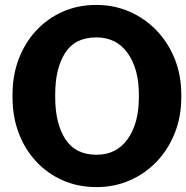

<svg xmlns="http://www.w3.org/2000/svg" viewBox="-20 -741 748 771"><path d="M367.7 10.3Q293.9 10.3 232.2 -16.8Q170.4 -43.9 125 -92.8Q79.6 -141.6 54.9 -207.3Q30.3 -272.9 30.3 -350.1V-361.3Q30.3 -438 54.9 -503.4Q79.6 -568.8 124.8 -617.7Q169.9 -666.5 231.4 -693.8Q293 -721.2 366.7 -721.2Q439 -721.2 501 -693.8Q563 -666.5 609.6 -617.7Q656.2 -568.8 682.1 -503.4Q708 -438 708 -361.3V-350.1Q708 -272.9 682.1 -207.3Q656.2 -141.6 609.9 -92.8Q563.5 -43.9 501.5 -16.8Q439.5 10.3 367.7 10.3ZM367.7 -119.6Q448.2 -119.6 492.9 -182.9Q537.6 -246.1 537.6 -350.1V-362.3Q537.6 -464.4 492.7 -527.6Q447.8 -590.8 366.7 -590.8Q281.2 -590.8 241.5 -528.3Q201.7 -465.8 201.7 -362.3V-350.1Q201.7 -245.6 242.2 -182.6Q282.7 -119.6 367.7 -119.6Z"/></svg>

Font: Roboto Slab Black
Style: Regular
Weight: 900
Designer: Google
Version: Version 2.000; ttfautohint (v1.8.1.43-b0c9)